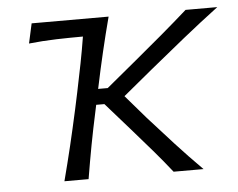

<svg xmlns="http://www.w3.org/2000/svg" viewBox="-42 -545 737 594"><g transform="rotate(-5 326.5 -248.0)"><path d="M135 0Q149.5 -55.5 161.8 -106.8Q174 -158 187.5 -219.5L198.5 -271Q208.5 -318.5 216.5 -359.5Q224.5 -400.5 231 -441Q191 -441 148.2 -439.8Q105.5 -438.5 63 -434L76.5 -495.5H315.5Q301 -440.5 288.8 -388.5Q276.5 -336.5 264 -276.5L263.5 -275.5H293.5L386.5 -352.5Q429.5 -388 472 -424Q514.5 -460 554.5 -495.5H653Q595.5 -452 541.8 -408.8Q488 -365.5 435 -322L343 -246L405.5 -173.5Q444.5 -130 484.2 -86.5Q524 -43 567 0H474Q446.5 -35 416.5 -69.8Q386.5 -104.5 355.5 -140L279 -227H253.5L250 -210.5Q237.5 -153 228.2 -103.5Q219 -54 210 0Z"/></g></svg>

Font: Commissioner Flair Light
Style: Italic
Weight: 300
Italic angle: -12°
Designer: Kostas Bartsokas
Foundry: Kostas Bartsokas
Version: Version 1.000; ttfautohint (v1.8.3)